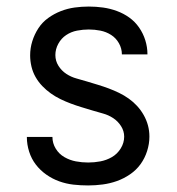

<svg xmlns="http://www.w3.org/2000/svg" viewBox="-20 -558 540 586"><path d="M249 8Q226 8 204 5.5Q182 3 161 -4.5Q140 -12 121.5 -25Q103 -38 89.5 -55.5Q76 -73 69 -95Q62 -117 62 -139Q62 -139 62 -139.5Q62 -140 62 -140H140Q140 -140 140 -140Q140 -140 140 -140Q140 -121 150 -104.5Q160 -88 176.5 -78.5Q193 -69 211.5 -65.5Q230 -62 249 -62Q268 -62 286.5 -65.5Q305 -69 321.5 -78.5Q338 -88 348.5 -105Q359 -122 359 -141Q359 -158 349.5 -173Q340 -188 325.5 -197.5Q311 -207 294.5 -211.5Q278 -216 261.5 -221Q245 -226 228.5 -231Q212 -236 196 -242Q180 -248 164.5 -255.5Q149 -263 135 -273Q121 -283 109 -295.5Q97 -308 88.5 -323Q80 -338 76 -355Q72 -372 72 -389Q72 -411 78.5 -432Q85 -453 97 -471.5Q109 -490 127 -503Q145 -516 165.5 -524Q186 -532 207.5 -535Q229 -538 251 -538Q273 -538 294.5 -535Q316 -532 336.5 -524.5Q357 -517 374.5 -504.5Q392 -492 404.5 -474Q417 -456 423.5 -435Q430 -414 430 -393Q430 -393 430 -392.5Q430 -392 430 -392H352Q352 -392 352 -392Q352 -392 352 -392Q352 -410 343 -426Q334 -442 319 -451.5Q304 -461 286.5 -464.5Q269 -468 251 -468Q233 -468 215 -464.5Q197 -461 182 -451Q167 -441 158 -424.5Q149 -408 149 -390Q149 -372 158.5 -357Q168 -342 182.5 -332.5Q197 -323 213.5 -318.5Q230 -314 246.5 -309Q263 -304 279.5 -299Q296 -294 312 -288Q328 -282 343.5 -274.5Q359 -267 373 -257Q387 -247 398.5 -234.5Q410 -222 418.5 -207Q427 -192 431.5 -175.5Q436 -159 436 -141Q436 -119 429 -97Q422 -75 409 -57Q396 -39 377 -26Q358 -13 337 -5.5Q316 2 293.5 5Q271 8 249 8Z"/></svg>

Font: iosevka_custom_sans_ss08
Style: Regular
Weight: 400
Designer: Belleve Invis
Foundry: Belleve Invis
Version: Version 10.3.0; ttfautohint (v1.8.3)